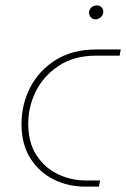

<svg xmlns="http://www.w3.org/2000/svg" viewBox="-20 -694 469 714"><path d="M297 0Q233 0 179 -27Q125 -54 92.5 -106Q60 -158 60 -232Q60 -307 93 -370Q126 -433 188 -471.5Q250 -510 338 -510H429L425 -487H337Q256 -487 199.5 -450Q143 -413 114 -355.5Q85 -298 85 -234Q85 -164 115.5 -117Q146 -70 195 -46.5Q244 -23 298 -23H352L348 0ZM336 -622Q325 -622 318 -629.5Q311 -637 311 -648Q311 -654 314.5 -660Q318 -666 325 -670Q332 -674 340 -674Q350 -674 357 -667.5Q364 -661 364 -651Q364 -641 359 -634.5Q354 -628 347.5 -625Q341 -622 336 -622Z"/></svg>

Font: MuseoModerno Thin
Style: Italic
Weight: 100
Italic angle: -9°
Designer: Pablo Cosgaya, Héctor Gatti, Marcela Romero, and the Authors of The MuseoModerno Project.
Foundry: Omnibus-Type Team
Version: Version 1.003